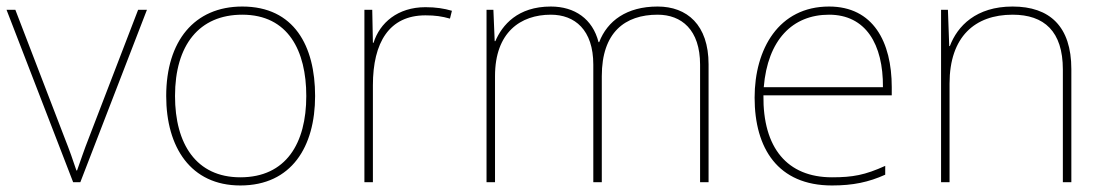

<svg xmlns="http://www.w3.org/2000/svg" viewBox="-20 -558 3385 588"><path d="M204 0H226L430 -528H403L253 -138C236 -95 228 -69 216 -36H214C203 -69 194 -95 177 -138L27 -528H0Z M945 -264C945 -417 881 -538 722 -538C575 -538 489 -432 489 -264C489 -107 564 10 716 10C873 10 945 -109 945 -264ZM516 -264C516 -420 590 -513 722 -513C863 -513 918 -402 918 -264C918 -119 856 -15 716 -15C581 -15 516 -117 516 -264Z M1283 -536C1198 -536 1143 -488 1124 -427H1122L1120 -528H1096V0H1122V-297C1122 -428 1172 -511 1283 -511C1313 -511 1333 -508 1358 -501L1364 -525C1340 -532 1315 -536 1283 -536Z M1994 -538C1899 -538 1840 -494 1815 -429H1813C1795 -500 1740 -538 1667 -538C1565 -538 1518 -481 1497 -432H1495L1491 -528H1470V0H1496V-325C1496 -459 1574 -513 1667 -513C1740 -513 1797 -467 1797 -360V0H1823V-325C1823 -459 1894 -513 1994 -513C2067 -513 2124 -467 2124 -360V0H2150V-361C2150 -482 2084 -538 1994 -538Z M2519 -538C2365 -538 2291 -408 2291 -259C2291 -104 2362 10 2528 10C2592 10 2640 0 2691 -23V-50C2629 -22 2592 -15 2528 -15C2391 -15 2316 -105 2318 -266H2711V-291C2711 -430 2654 -538 2519 -538ZM2519 -513C2631 -513 2685 -423 2684 -291H2319C2331 -436 2407 -513 2519 -513Z M3081 -538C2969 -538 2912 -478 2889 -417H2887L2883 -528H2862V0H2888V-302C2888 -446 2966 -513 3081 -513C3178 -513 3235 -462 3235 -345V0H3261V-346C3261 -477 3195 -538 3081 -538Z"/></svg>

Font: Noto Sans Meetei Mayek Thin
Style: Regular
Weight: 100
Designer: Monotype Design Team and Neelakash Kshetrimayum
Foundry: Monotype Imaging Inc.
Version: Version 2.002